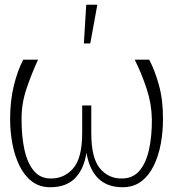

<svg xmlns="http://www.w3.org/2000/svg" viewBox="-20 -780 729 810"><path d="M548.3 -528.4H609.4Q633.2 -483.7 650.6 -420.6Q668 -357.6 667.6 -277Q667.6 -224.8 658.4 -173.8Q649.1 -122.9 628.9 -81.3Q608.7 -39.8 576.2 -14.9Q543.7 9.9 497.2 9.9Q431.8 9.9 394 -27.9Q356.2 -65.7 344.8 -135.7Q333.8 -65.7 296.3 -27.9Q258.9 9.9 191.8 9.9Q146.7 9.9 114.5 -14.7Q82.4 -39.4 62.1 -81Q41.9 -122.5 32.3 -173.5Q22.7 -224.4 22.7 -277Q22.7 -355.5 38.4 -418.9Q54 -482.2 78.1 -528.4H140.6Q113.3 -469.5 91.8 -405.7Q70.3 -342 71 -277Q70.7 -205.3 83.1 -148.6Q95.5 -92 122.9 -59.3Q150.2 -26.6 194.6 -27Q251.8 -26.6 289.2 -70.3Q326.7 -114 326.7 -218.8V-335.2H365.1V-218.8Q365.1 -114 401.1 -70.3Q437.1 -26.6 492.9 -27Q539.8 -26.6 567.8 -59.1Q595.9 -91.6 608.5 -148.3Q621.1 -204.9 620.7 -277Q619.7 -342 598.7 -405.5Q577.8 -469.1 548.3 -528.4ZM333.8 -596.6 343.8 -759.9H390.6L360.8 -596.6Z"/></svg>

Font: Inter Thin BETA
Style: Regular
Weight: 100
Designer: Rasmus Andersson
Foundry: rsms
Version: Version 3.011;git-f93a4a705